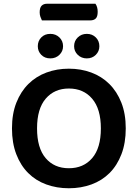

<svg xmlns="http://www.w3.org/2000/svg" viewBox="-20 -990 736 1026"><path d="M204 -881Q200 -889 196 -900Q192 -911 192 -924Q192 -949 202.5 -959.5Q213 -970 231 -970H490Q502 -953 502 -927Q502 -901 491.5 -891Q481 -881 462 -881ZM652 -304Q652 -226 629 -166Q606 -106 565.5 -65.5Q525 -25 469 -4.5Q413 16 348 16Q283 16 227 -4.5Q171 -25 130.5 -65.5Q90 -106 67 -166Q44 -226 44 -304Q44 -382 67.5 -441.5Q91 -501 132 -541.5Q173 -582 228.5 -602.5Q284 -623 348 -623Q412 -623 467.5 -602.5Q523 -582 564 -541.5Q605 -501 628.5 -441.5Q652 -382 652 -304ZM519 -304Q519 -408 472.5 -462.5Q426 -517 348 -517Q271 -517 224.5 -463Q178 -409 178 -304Q178 -199 224 -145Q270 -91 348 -91Q426 -91 472.5 -145Q519 -199 519 -304ZM317 -743Q317 -716 297.5 -697Q278 -678 249 -678Q219 -678 200.5 -697Q182 -716 182 -743Q182 -771 200.5 -790Q219 -809 249 -809Q278 -809 297.5 -790Q317 -771 317 -743ZM511 -743Q511 -716 492 -697Q473 -678 444 -678Q415 -678 395.5 -697Q376 -716 376 -743Q376 -771 395.5 -790Q415 -809 444 -809Q473 -809 492 -790Q511 -771 511 -743Z"/></svg>

Font: Baloo Thambi 2 SemiBold
Style: Regular
Weight: 600
Designer: Aadarsh Rajan and Ek Type
Foundry: Ek Type
Version: Version 1.640;hotconv 1.0.111;makeotfexe 2.5.65597; ttfautoh